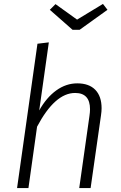

<svg xmlns="http://www.w3.org/2000/svg" viewBox="-20 -959 618 979"><path d="M498 -407Q498 -391 495 -371L442 0H384L436 -367Q439 -387 439 -402Q439 -485 363 -485Q260 -485 169 -313L125 0H67L171 -736L229 -743L180 -396Q217 -462 267 -498Q317 -534 374 -534Q434 -534 466 -501Q498 -468 498 -407ZM528 -909 386 -807H350L234 -909L263 -938L373 -859L505 -939Z"/></svg>

Font: FiraGO Light
Style: Italic
Weight: 300
Italic angle: -8°
Designer: bBox Type GmbH
Foundry: bBox Type GmbH
Version: Version 1.001